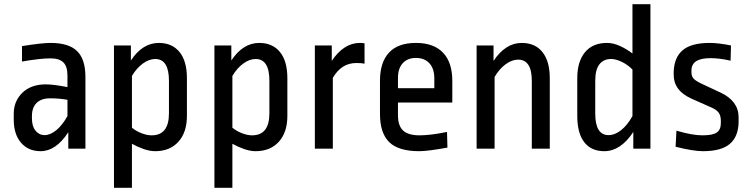

<svg xmlns="http://www.w3.org/2000/svg" viewBox="-20 -703 3548 908"><path d="M384 -339V0H303V-78Q245 12 172 12Q114 12 79.5 -28Q45 -68 45 -137V-165Q45 -225 86 -264.5Q127 -304 196 -304Q234 -304 299 -291V-346Q299 -389 279.5 -408Q260 -427 219 -427Q171 -427 84 -412V-485Q178 -500 219 -500Q305 -500 344.5 -461.5Q384 -423 384 -339ZM131 -154V-143Q131 -106 148 -85Q165 -64 191 -64Q218 -64 246.5 -87.5Q275 -111 299 -154V-231Q261 -238 217 -238Q175 -238 153 -216Q131 -194 131 -154Z M864 -333V-155Q864 -77 823.5 -32.5Q783 12 714 12Q688 12 658.5 1.5Q629 -9 604 -23V185H519V-488H599V-417Q654 -500 731 -500Q794 -500 829 -457Q864 -414 864 -333ZM604 -344V-99Q625 -82 650.5 -72.5Q676 -63 697 -63Q779 -63 779 -167V-321Q779 -424 714 -424Q685 -424 655.5 -402.5Q626 -381 604 -344Z M1339 -333V-155Q1339 -77 1298.5 -32.5Q1258 12 1189 12Q1163 12 1133.5 1.5Q1104 -9 1079 -23V185H994V-488H1074V-417Q1129 -500 1206 -500Q1269 -500 1304 -457Q1339 -414 1339 -333ZM1079 -344V-99Q1100 -82 1125.5 -72.5Q1151 -63 1172 -63Q1254 -63 1254 -167V-321Q1254 -424 1189 -424Q1160 -424 1130.5 -402.5Q1101 -381 1079 -344Z M1704 -498V-402Q1689 -405 1665 -405Q1595 -405 1554 -335V0H1469V-488H1549V-415Q1576 -456 1609.5 -478Q1643 -500 1682 -500Q1696 -500 1704 -498Z M2119 -321V-218H1862V-159Q1862 -108 1886.5 -85.5Q1911 -63 1964 -63Q2016 -63 2094 -79L2096 -5Q2003 12 1963 12Q1864 12 1820.5 -31Q1777 -74 1777 -164V-321Q1777 -408 1819.5 -454Q1862 -500 1947 -500Q2031 -500 2075 -454Q2119 -408 2119 -321ZM1862 -334V-286H2034V-331Q2034 -379 2010.5 -404Q1987 -429 1947 -429Q1908 -429 1885 -404.5Q1862 -380 1862 -334Z M2580 -333V0H2495V-321Q2495 -421 2430 -421Q2401 -421 2371 -399Q2341 -377 2319 -339V0H2234V-488H2314V-415Q2341 -456 2374.5 -478Q2408 -500 2447 -500Q2511 -500 2545.5 -456.5Q2580 -413 2580 -333Z M3056 0H2975V-79Q2915 12 2838 12Q2776 12 2743 -30.5Q2710 -73 2710 -155V-333Q2710 -412 2746.5 -456Q2783 -500 2851 -500Q2880 -500 2912 -485.5Q2944 -471 2971 -450V-683H3056ZM2795 -321V-166Q2795 -64 2858 -64Q2888 -64 2917.5 -87.5Q2947 -111 2971 -154V-374Q2950 -396 2921.5 -410Q2893 -424 2870 -424Q2834 -424 2814.5 -398.5Q2795 -373 2795 -321Z M3437 -488 3435 -416Q3383 -428 3340 -428Q3250 -428 3250 -370V-361Q3250 -343 3259.5 -332Q3269 -321 3294 -309L3388 -265Q3473 -225 3473 -148V-126Q3472 -57 3431.5 -22.5Q3391 12 3304 12Q3259 12 3175 -9L3179 -85Q3254 -63 3302 -63Q3351 -63 3370 -76.5Q3389 -90 3389 -121V-131Q3389 -155 3379.5 -169Q3370 -183 3348 -193L3251 -236Q3207 -256 3186.5 -284Q3166 -312 3166 -349V-363Q3168 -431 3208.5 -465.5Q3249 -500 3336 -500Q3378 -500 3437 -488Z"/></svg>

Font: Ropa Sans
Style: Regular
Weight: 400
Designer: Botio Nikoltchev
Foundry: Botio Nikoltchev
Version: Version 1.100